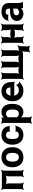

<svg xmlns="http://www.w3.org/2000/svg" viewBox="1967 -2562 823 4798"><g transform="rotate(-90 2379.0 -162.5)"><path d="M514 -50V-478C514 -502 528 -539 540 -552L538 -554C525 -542 488 -528 464 -528H104C80 -528 43 -542 30 -554L28 -552C40 -539 54 -502 54 -478V-50C54 -26 40 11 28 24L30 26C43 14 80 0 104 0H145C169 0 206 14 219 26L221 24C209 11 195 -26 195 -50V-364C195 -388 184 -428 171 -440L169 -438C181 -425 221 -414 245 -414H322C346 -414 386 -425 398 -438L396 -440C383 -428 372 -388 372 -364V-50C372 -26 358 11 346 24L348 26C361 14 398 0 422 0H464C488 0 525 14 538 26L540 24C528 11 514 -26 514 -50Z M599 -269V-259C599 -220 605 -185 616 -152C647 -58 725 10 850 10C890 10 926 3 957 -11C1044 -49 1100 -134 1100 -259V-269C1100 -308 1095 -343 1084 -376C1052 -470 974 -538 849 -538C809 -538 774 -531 743 -518C655 -479 599 -394 599 -269ZM959 -269V-259C959 -176 932 -104 850 -104C766 -104 740 -175 740 -259V-269C740 -351 767 -424 849 -424C931 -424 959 -352 959 -269Z M1305 -257V-271C1305 -353 1323 -424 1405 -424C1450 -424 1482 -398 1492 -359C1494 -349 1493 -326 1488 -320L1492 -318C1496 -324 1512 -332 1522 -332H1611C1619 -332 1630 -327 1635 -323L1637 -326C1633 -330 1627 -339 1627 -347C1625 -372 1620 -396 1611 -418C1579 -491 1511 -538 1407 -538C1366 -538 1331 -531 1301 -518C1215 -479 1164 -393 1164 -271V-257C1164 -220 1169 -185 1179 -153C1209 -57 1283 10 1408 10C1473 10 1527 -13 1563 -45C1591 -70 1617 -106 1624 -152C1627 -168 1641 -189 1650 -197L1648 -200C1638 -192 1613 -183 1596 -183H1520C1511 -183 1496 -190 1493 -196L1489 -194C1493 -188 1494 -168 1491 -159C1480 -124 1450 -104 1406 -104C1322 -104 1305 -174 1305 -257Z M1841 -500V-503C1839 -514 1845 -533 1851 -539L1848 -542C1842 -536 1824 -528 1812 -528H1757C1733 -528 1696 -542 1683 -554L1681 -552C1693 -539 1707 -502 1707 -478V153C1707 177 1693 214 1681 227L1683 229C1696 217 1733 203 1757 203H1798C1822 203 1859 217 1872 229L1874 227C1862 214 1848 177 1848 153V-24C1848 -37 1846 -54 1841 -62L1838 -60C1842 -52 1855 -38 1865 -30C1893 -6 1929 10 1978 10C2011 10 2041 3 2066 -11C2142 -52 2183 -141 2183 -259V-270C2183 -310 2179 -347 2170 -380C2145 -469 2088 -538 1977 -538C1924 -538 1888 -521 1860 -495C1850 -486 1837 -470 1834 -461L1837 -460C1841 -469 1842 -487 1841 -500ZM1941 -104C1898 -104 1870 -120 1853 -147C1852 -149 1845 -155 1844 -154L1847 -151C1848 -152 1848 -165 1848 -168V-360C1848 -363 1847 -377 1846 -378L1844 -375C1845 -374 1853 -382 1855 -384C1872 -409 1898 -423 1940 -423C2019 -423 2042 -349 2042 -270V-259C2042 -180 2020 -104 1941 -104Z M2497 -538C2459 -538 2425 -531 2395 -518C2307 -479 2250 -390 2250 -265V-246C2250 -211 2256 -178 2268 -147C2303 -55 2385 10 2512 10C2593 10 2653 -16 2694 -57C2706 -69 2733 -80 2745 -79L2746 -83C2733 -84 2706 -98 2695 -111L2664 -146C2657 -154 2653 -169 2654 -177L2650 -178C2649 -170 2641 -153 2633 -146C2607 -120 2570 -104 2522 -104C2457 -104 2414 -140 2398 -192C2394 -206 2382 -226 2373 -233L2371 -229C2380 -223 2404 -218 2420 -218H2700C2714 -218 2736 -209 2744 -202L2746 -204C2739 -212 2730 -234 2730 -248V-278C2730 -434 2653 -538 2497 -538ZM2591 -326V-320C2591 -317 2591 -311 2593 -310L2595 -312C2594 -314 2588 -314 2585 -314H2425C2408 -314 2381 -308 2371 -301L2374 -297C2384 -305 2396 -328 2401 -344C2413 -389 2442 -424 2496 -424C2557 -424 2591 -387 2591 -326Z M2899 -528H2858C2834 -528 2797 -542 2784 -554L2782 -552C2794 -539 2808 -502 2808 -478V-50C2808 -26 2794 11 2782 24L2784 26C2797 14 2834 0 2858 0H3436C3460 0 3500 -11 3512 -24L3510 -26C3497 -14 3486 26 3486 50V107C3486 131 3472 168 3460 181L3462 183C3475 171 3512 157 3536 157H3569C3591 157 3627 170 3639 182L3642 180C3630 168 3618 131 3619 109L3625 -61C3626 -86 3642 -125 3655 -137L3653 -140C3639 -127 3600 -113 3575 -113H3572C3548 -113 3508 -102 3496 -89L3498 -87C3511 -99 3522 -139 3522 -163V-478C3522 -502 3536 -539 3548 -552L3546 -554C3533 -542 3496 -528 3472 -528H3430C3406 -528 3369 -542 3356 -554L3354 -552C3366 -539 3380 -502 3380 -478V-164C3380 -140 3391 -100 3404 -88L3406 -90C3394 -103 3354 -114 3330 -114H3285C3261 -114 3221 -103 3209 -90L3211 -88C3224 -100 3235 -140 3235 -164V-478C3235 -502 3249 -539 3261 -552L3259 -554C3246 -542 3209 -528 3185 -528H3144C3120 -528 3083 -542 3070 -554L3068 -552C3080 -539 3094 -502 3094 -478V-164C3094 -140 3105 -100 3118 -88L3120 -90C3108 -103 3068 -114 3044 -114H2999C2975 -114 2935 -103 2923 -90L2925 -88C2938 -100 2949 -140 2949 -164V-478C2949 -502 2963 -539 2975 -552L2973 -554C2960 -542 2923 -528 2899 -528Z M4167 -50V-478C4167 -502 4181 -539 4193 -552L4191 -554C4178 -542 4141 -528 4117 -528H4076C4052 -528 4015 -542 4002 -554L4000 -552C4012 -539 4026 -502 4026 -478V-366C4026 -342 4037 -302 4050 -290L4052 -292C4040 -305 4000 -316 3976 -316H3900C3876 -316 3836 -305 3824 -292L3826 -290C3839 -302 3850 -342 3850 -366V-478C3850 -502 3864 -539 3876 -552L3874 -554C3861 -542 3824 -528 3800 -528H3759C3735 -528 3698 -542 3685 -554L3683 -552C3695 -539 3709 -502 3709 -478V-50C3709 -26 3695 11 3683 24L3685 26C3698 14 3735 0 3759 0H3800C3824 0 3861 14 3874 26L3876 24C3864 11 3850 -26 3850 -50V-153C3850 -177 3839 -217 3826 -229L3824 -227C3836 -214 3876 -203 3900 -203H3976C4000 -203 4040 -214 4052 -227L4050 -229C4037 -217 4026 -177 4026 -153V-50C4026 -26 4012 11 4000 24L4002 26C4015 14 4052 0 4076 0H4117C4141 0 4178 14 4191 26L4193 24C4181 11 4167 -26 4167 -50Z M4704 -128V-352C4704 -383 4699 -410 4688 -433C4657 -501 4590 -538 4492 -538C4423 -538 4367 -519 4328 -488C4301 -467 4277 -436 4269 -397C4267 -382 4255 -365 4246 -358L4249 -355C4257 -362 4279 -370 4294 -370H4387C4395 -370 4406 -364 4409 -359L4412 -361C4409 -366 4409 -383 4411 -390C4420 -419 4448 -434 4484 -434C4537 -434 4562 -404 4562 -353V-338C4562 -331 4564 -318 4568 -314L4571 -317C4567 -321 4554 -323 4547 -323H4499C4365 -323 4255 -279 4255 -148C4255 -125 4260 -104 4269 -85C4296 -30 4354 10 4435 10C4492 10 4533 -11 4561 -40C4565 -44 4571 -50 4572 -54L4568 -55C4567 -51 4569 -43 4570 -37C4572 -26 4575 -16 4579 -7C4580 -5 4579 1 4578 3L4581 5C4582 3 4586 0 4589 0H4721C4723 0 4725 2 4726 3L4728 1C4727 0 4725 -2 4725 -4C4725 -5 4727 -7 4727 -7L4724 -10C4710 -43 4704 -80 4704 -128ZM4396 -159C4396 -218 4443 -240 4504 -240H4533C4547 -240 4571 -246 4578 -253L4575 -256C4568 -249 4562 -225 4562 -211V-162C4562 -159 4562 -145 4564 -143L4567 -146C4565 -148 4557 -141 4555 -138C4537 -115 4506 -98 4466 -98C4427 -98 4396 -122 4396 -159Z"/></g></svg>

Font: Asimov
Style: Edge
Weight: 500
Designer: Google
Version: Version 2.000980: 2014